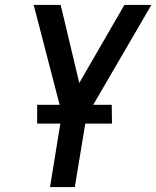

<svg xmlns="http://www.w3.org/2000/svg" viewBox="-20 -755 631 775"><path d="M182 0H282L329 -285L591 -735H482L300 -420L225 -735H116L230 -296ZM432 -256 431 -332H130V-256Z"/></svg>

Font: Iosevka Sparkle Medium
Style: Italic
Weight: 500
Italic angle: -9°
Designer: Belleve Invis
Foundry: Belleve Invis
Version: Version 4.5.0; ttfautohint (v1.8.3)